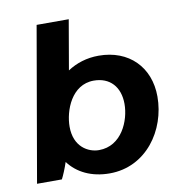

<svg xmlns="http://www.w3.org/2000/svg" viewBox="-82 -796 836 883"><g transform="rotate(-10 336.5 -354.5)"><path d="M22 0H138C146 -15 160 -48 169 -76C209 -22 275 11 360 11C531 11 637 -142 637 -299C637 -437 544 -531 403 -531C347 -531 298 -515 257 -488L297 -720H147ZM330 -103C280 -103 215 -138 215 -232C215 -307 257 -422 361 -422C436 -422 482 -372 482 -292C482 -214 436 -103 330 -103Z"/></g></svg>

Font: Fixel Display 20240404
Style: Bold Italic
Weight: 700
Italic angle: -10°
Designer: AlfaBravo + MacPaw
Foundry: Kyrylo Tkachov, Marchela Mozhyna, Serhii Makarenko, Maria Weinstein, Zakhar Kryvoshyya
Version: Version 1.211;Glyphs 3.2 (3225)